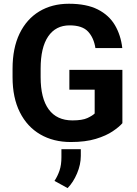

<svg xmlns="http://www.w3.org/2000/svg" viewBox="-20 -741 722 1015"><path d="M627 -371.6V-89.8Q610.4 -70.3 575.7 -46.9Q541 -23.4 486.3 -6.8Q431.6 9.8 354 9.8Q262.2 9.8 192.9 -30.5Q123.5 -70.8 85 -147.5Q46.4 -224.1 46.4 -333V-377.4Q46.4 -486.8 83.5 -563.5Q120.6 -640.1 187.7 -680.7Q254.9 -721.2 344.2 -721.2Q437 -721.2 496.6 -691.2Q556.2 -661.1 587.4 -608.2Q618.7 -555.2 626.5 -486.8H484.4Q476.1 -541 445.6 -574Q415 -606.9 348.1 -606.9Q274.4 -606.9 234.6 -548.3Q194.8 -489.7 194.8 -378.4V-333Q194.8 -221.2 237.5 -162.8Q280.3 -104.5 362.8 -104.5Q415 -104.5 441.9 -116.9Q468.8 -129.4 480.5 -141.1V-267.1H346.7V-371.6ZM407.2 47.9V83Q407.2 128.9 387.2 176Q367.2 223.1 337.4 253.4L268.1 215.3Q285.2 189 294.9 159.9Q304.7 130.9 304.7 89.8V47.9Z"/></svg>

Font: Vazirmatn RD FD
Style: Bold
Weight: 700
Designer: Saber Rastikerdar
Foundry: Saber Rastikerdar
Version: Version 33.003